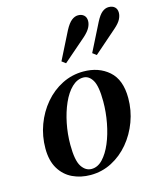

<svg xmlns="http://www.w3.org/2000/svg" viewBox="-116 -859 812 959"><g transform="rotate(-15 289.5 -379.5)"><path d="M234 14Q183 14 141 -6Q99 -26 74 -67.5Q49 -109 49 -172Q49 -236 70.5 -294Q92 -352 130.5 -397.5Q169 -443 220.5 -469Q272 -495 331 -495Q410 -495 462 -449.5Q514 -404 514 -309Q514 -246 492.5 -188Q471 -130 433 -84.5Q395 -39 344 -12.5Q293 14 234 14ZM246 -14Q278 -14 304 -41.5Q330 -69 349 -114Q368 -159 378.5 -214.5Q389 -270 389 -325Q389 -404 370.5 -435Q352 -466 323 -466Q291 -466 263.5 -439.5Q236 -413 216 -368Q196 -323 185 -268.5Q174 -214 174 -158Q174 -77 194.5 -45.5Q215 -14 246 -14ZM239 -572 311 -715Q328 -747 344.5 -760Q361 -773 378 -773Q397 -773 408.5 -762.5Q420 -752 420 -733Q420 -717 411 -699.5Q402 -682 379 -661L259 -557ZM398 -572 470 -715Q487 -748 503 -760.5Q519 -773 536 -773Q556 -773 567.5 -762.5Q579 -752 579 -733Q579 -717 570 -699.5Q561 -682 537 -661L418 -557Z"/></g></svg>

Font: DeepMind Serif Text
Style: Italic
Weight: 400
Italic angle: -12°
Designer: Frank Grießhammer / Modifications: Colophon Foundry
Foundry: Colophon Foundry
Version: Version 5.003; ttfautohint (v1.8.2)